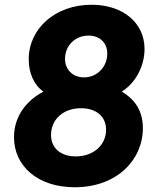

<svg xmlns="http://www.w3.org/2000/svg" viewBox="-20 -777 675 809"><path d="M295 12C472 12 582 -103 582 -237C582 -307 551 -357 493 -391C551 -427 589 -498 589 -571C589 -680 499 -757 366 -757C213 -757 101 -657 101 -527C101 -469 123 -419 163 -391C89 -352 39 -285 39 -199C39 -78 138 12 295 12ZM195 -208C195 -276 249 -321 321 -321C386 -321 427 -286 427 -230C427 -167 375 -118 299 -118C235 -118 195 -154 195 -208ZM254 -529C254 -584 296 -627 353 -627C402 -627 432 -595 432 -551C432 -497 391 -451 334 -451C285 -451 254 -485 254 -529Z"/></svg>

Font: Mluvka ExtraBold
Style: Italic
Weight: 800
Italic angle: -8°
Designer: Modified by Jiří Krblich, Original typeface by Gumpita Rahayu
Foundry: Gumpita Rahayu & Jiří Krblich
Version: Version 2.000;Glyphs 3.1.1 (3134)